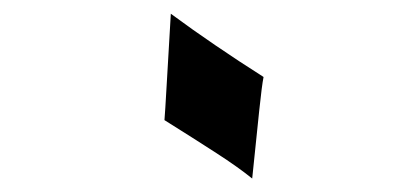

<svg xmlns="http://www.w3.org/2000/svg" viewBox="-20 -418 597 281"><path d="M365.7 -305.2Q363.3 -293.5 359.4 -256.3Q355.5 -219.2 349.1 -156.7Q328.6 -173.3 296.9 -193.8Q265.1 -214.4 220.7 -242.2Q221.7 -253.9 223.9 -293.2Q226.1 -332.5 230 -397.9Q261.7 -374.5 295.4 -351.6Q329.1 -328.6 365.2 -305.7Z"/></svg>

Font: XB Khoramshahr
Style: Oblique
Weight: 400
Italic angle: 12°
Designer: Behnam
Foundry: Irmug
Version: Version 8.005 2009